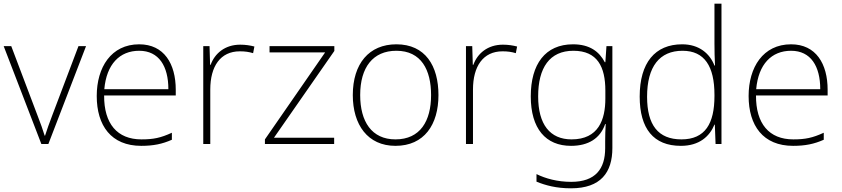

<svg xmlns="http://www.w3.org/2000/svg" viewBox="-20 -780 4562 1040"><path d="M204 0H242L446 -530H405L263 -155C246 -112 235 -78 224 -45H222C212 -78 200 -111 183 -155L41 -530H0Z M734 -540C582 -540 504 -415 504 -260C504 -100 582 10 745 10C811 10 859 0 911 -23V-61C850 -33 811 -25 746 -25C615 -25 543 -110 544 -263H932V-294C932 -434 869 -540 734 -540ZM734 -505C841 -505 892 -421 892 -297H545C557 -432 628 -505 734 -505Z M1281 -538C1198 -538 1143 -490 1121 -429H1118L1115 -530H1081V0H1119V-295C1119 -421 1174 -502 1279 -502C1307 -502 1328 -499 1351 -492L1358 -528C1335 -534 1310 -538 1281 -538Z M1790 0V-34H1464L1791 -504V-530H1440V-496H1741L1415 -25V0Z M2355 -265C2355 -423 2284 -540 2127 -540C1979 -540 1891 -435 1891 -265C1891 -104 1972 10 2122 10C2278 10 2355 -105 2355 -265ZM1931 -265C1931 -415 2000 -505 2127 -505C2262 -505 2315 -401 2315 -265C2315 -124 2256 -25 2122 -25C1993 -25 1931 -122 1931 -265Z M2704 -538C2621 -538 2566 -490 2544 -429H2541L2538 -530H2504V0H2542V-295C2542 -421 2597 -502 2702 -502C2730 -502 2751 -499 2774 -492L2781 -528C2758 -534 2733 -538 2704 -538Z M3084 -540C2933 -540 2855 -432 2855 -258C2855 -83 2936 10 3073 10C3167 10 3231 -30 3258 -108H3261C3259 -74 3258 -49 3258 -15V23C3258 134 3206 205 3074 205C2999 205 2935 187 2886 163V204C2935 224 2993 240 3073 240C3234 240 3297 154 3297 22V-530H3265L3259 -443H3256C3226 -500 3175 -540 3084 -540ZM3086 -505C3216 -505 3259 -418 3259 -289V-246C3259 -132 3222 -25 3076 -25C2959 -25 2895 -106 2895 -258C2895 -413 2957 -505 3086 -505Z M3668 10C3769 10 3824 -42 3850 -105H3852L3856 0H3888V-760H3850V-544C3850 -506 3851 -464 3853 -425H3850C3825 -489 3768 -540 3675 -540C3528 -540 3445 -440 3445 -257C3445 -83 3520 10 3668 10ZM3671 -25C3545 -25 3485 -103 3485 -256C3485 -420 3553 -505 3677 -505C3796 -505 3850 -421 3850 -266V-260C3850 -111 3800 -25 3671 -25Z M4265 -540C4113 -540 4035 -415 4035 -260C4035 -100 4113 10 4276 10C4342 10 4390 0 4442 -23V-61C4381 -33 4342 -25 4277 -25C4146 -25 4074 -110 4075 -263H4463V-294C4463 -434 4400 -540 4265 -540ZM4265 -505C4372 -505 4423 -421 4423 -297H4076C4088 -432 4159 -505 4265 -505Z"/></svg>

Font: Noto Sans Ethiopic ExtraLight
Style: Regular
Weight: 200
Designer: Monotype Design Team
Foundry: Monotype Imaging Inc.
Version: Version 2.102